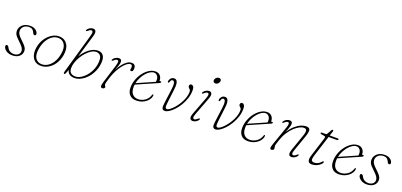

<svg xmlns="http://www.w3.org/2000/svg" viewBox="18 -1669 5508 2628"><g transform="rotate(20 2771.5 -354.5)"><path d="M160.5 -17Q200.5 -17 225.5 -37.2Q250.5 -57.5 250.5 -90Q250.5 -113 236.2 -137Q222 -161 177.5 -202Q145 -232 127.2 -252.5Q109.5 -273 102.5 -291.2Q95.5 -309.5 95.5 -332Q95.5 -383 136.2 -420.2Q177 -457.5 248.5 -457.5Q299.5 -457.5 330.8 -431.8Q362 -406 362 -377.5Q362 -357 341.5 -357Q325.5 -357 315.5 -381.5Q304.5 -408 286.5 -422.5Q268.5 -437 239.5 -437Q189.5 -437 160.2 -409.8Q131 -382.5 131 -345.5Q131 -320.5 145.2 -295.8Q159.5 -271 203 -231Q237 -199.5 255 -178Q273 -156.5 279.8 -139.2Q286.5 -122 286.5 -103Q286.5 -56 249.2 -24.2Q212 7.5 144.5 7.5Q108.5 7.5 80 -6.2Q51.5 -20 34.8 -40.2Q18 -60.5 18 -79.5Q18 -101.5 36.5 -101.5Q43 -101.5 50.2 -96.5Q57.5 -91.5 64 -78.5Q80.5 -46 105.2 -31.5Q130 -17 160.5 -17Z M683 -457Q752.5 -452 790 -393.2Q827.5 -334.5 811 -236.5Q797 -158.5 758 -102Q719 -45.5 664.5 -16.8Q610 12 550 7.5Q506.5 4.5 474 -22.8Q441.5 -50 427.8 -98.8Q414 -147.5 426 -215Q438.5 -284 476.5 -340.5Q514.5 -397 568.5 -429.2Q622.5 -461.5 683 -457ZM561 -17Q607 -13.5 650.8 -38.5Q694.5 -63.5 727.5 -114.8Q760.5 -166 773.5 -241.5Q789 -331 758.5 -380.2Q728 -429.5 672 -433Q623.5 -436.5 580.5 -409Q537.5 -381.5 506.5 -329.8Q475.5 -278 463 -209Q446.5 -116.5 475.5 -68.5Q504.5 -20.5 561 -17Z M1065.5 -608.5Q1078.5 -654 1073.8 -670.2Q1069 -686.5 1052.5 -686.5Q1033.5 -686.5 1007 -662Q992 -648.5 985.5 -652Q977 -656 985.5 -669.5Q996.5 -689 1020 -703Q1043.5 -717 1068.5 -717Q1096 -717 1107 -694.5Q1118 -672 1103 -620.5L1005 -291Q1032 -337.5 1069 -374.8Q1106 -412 1148.5 -434Q1191 -456 1235.5 -456Q1282.5 -456 1308.5 -425.5Q1334.5 -395 1334 -339Q1333 -265 1307.5 -201.8Q1282 -138.5 1241 -91.8Q1200 -45 1151.2 -18.8Q1102.5 7.5 1055.5 7.5Q1011 7.5 982.5 -12.2Q954 -32 946.5 -70.5L923 -12.5Q917 2 908 2Q901 2 898 -4.8Q895 -11.5 901.5 -35.5ZM1217.5 -431Q1184.5 -431 1149.5 -410.2Q1114.5 -389.5 1082 -355Q1049.5 -320.5 1023.8 -278Q998 -235.5 983 -191Q968 -146.5 968 -107Q968 -59 993.2 -37.8Q1018.5 -16.5 1058.5 -16.5Q1097 -16.5 1138.2 -40.8Q1179.5 -65 1215.2 -108Q1251 -151 1273.5 -207.8Q1296 -264.5 1297 -329Q1298 -383 1275.2 -407Q1252.5 -431 1217.5 -431Z M1456 -392Q1447 -396 1455.5 -409.5Q1467.5 -430 1491.2 -443.5Q1515 -457 1538.5 -457Q1579 -457 1579 -417.5Q1579 -393.5 1567 -358.2Q1555 -323 1541.5 -288Q1565 -335 1594.8 -373.5Q1624.5 -412 1657.5 -434.5Q1690.5 -457 1724.5 -457Q1754 -457 1768.2 -440.5Q1782.5 -424 1782.5 -397Q1782.5 -347 1753 -347Q1737 -347 1737 -365.5Q1737 -373 1739.2 -381Q1741.5 -389 1741.5 -400Q1741.5 -415 1735.5 -424.5Q1729.5 -434 1714.5 -434Q1685 -434 1645.5 -397.8Q1606 -361.5 1567.8 -297.2Q1529.5 -233 1503.5 -148.5Q1491.5 -111 1486.2 -90.8Q1481 -70.5 1481 -56.5Q1481 -44 1488.8 -35Q1496.5 -26 1496.5 -17.5Q1496.5 -7.5 1485.8 0.2Q1475 8 1461.5 8Q1441.5 8 1437.5 -10.8Q1433.5 -29.5 1448.5 -77.5L1531.5 -343.5Q1545 -388 1543 -407.2Q1541 -426.5 1523 -426.5Q1513.5 -426.5 1502.5 -421Q1491.5 -415.5 1477 -402Q1470 -396 1465.2 -392.8Q1460.5 -389.5 1456 -392Z M2153 -136.5Q2151 -103 2125.5 -70Q2100 -37 2055.8 -14.8Q2011.5 7.5 1952.5 7.5Q1890.5 7.5 1855.8 -31.5Q1821 -70.5 1822.5 -139.5Q1823.5 -199.5 1845.2 -256.5Q1867 -313.5 1902.8 -358.8Q1938.5 -404 1982.2 -430.8Q2026 -457.5 2071.5 -457.5Q2115.5 -457.5 2140.2 -428.8Q2165 -400 2165 -360Q2165 -349.5 2177.5 -353Q2192 -358 2192 -344Q2192 -334 2172.5 -325.5Q2142.5 -312.5 2097.5 -293Q2052.5 -273.5 2004.8 -252.5Q1957 -231.5 1918.2 -214.5Q1879.5 -197.5 1862 -189.5Q1860.5 -176 1860 -162.5Q1858 -89 1889.2 -53.8Q1920.5 -18.5 1972 -18.5Q2023 -18.5 2069.5 -49.2Q2116 -80 2135 -139.5Q2138 -150.5 2145 -150.5Q2153.5 -150.5 2153 -136.5ZM2057 -435.5Q2030 -435.5 2000.8 -417.8Q1971.5 -400 1944.2 -368.8Q1917 -337.5 1896.2 -297.2Q1875.5 -257 1866 -212.5Q1884.5 -220.5 1916 -234.5Q1947.5 -248.5 1984.8 -264.8Q2022 -281 2058.5 -297.2Q2095 -313.5 2123 -325.5Q2125 -335 2125 -352Q2125 -388.5 2106 -412Q2087 -435.5 2057 -435.5Z M2327.5 -42Q2327.5 -57 2331 -87Q2334.5 -117 2339.5 -154Q2344.5 -191 2349.8 -229.5Q2355 -268 2359 -301Q2363 -334 2363.5 -355Q2365.5 -423.5 2331.5 -423.5Q2319 -423.5 2312 -415Q2305 -406.5 2301 -391.5Q2295.5 -373.5 2287 -373.5Q2275.5 -373.5 2275.5 -386.5Q2275.5 -398.5 2283 -415Q2290.5 -431.5 2305.8 -443.8Q2321 -456 2344 -456Q2402 -456 2397.5 -354.5Q2396.5 -337 2393 -306.5Q2389.5 -276 2385 -239.8Q2380.5 -203.5 2376 -167.5Q2371.5 -131.5 2368.8 -103Q2366 -74.5 2366 -61Q2366 -26.5 2390.5 -26.5Q2407 -26 2433.2 -45.2Q2459.5 -64.5 2488.8 -97.5Q2518 -130.5 2544 -172.8Q2570 -215 2586.5 -261.8Q2603 -308.5 2603 -354.5Q2603 -369 2599.2 -376.8Q2595.5 -384.5 2586 -392.5Q2565.5 -409.5 2565.5 -429.5Q2565.5 -440 2573.5 -448.5Q2581.5 -457 2594 -457Q2611 -457 2623 -440.2Q2635 -423.5 2635 -388Q2635 -327.5 2616.2 -269.8Q2597.5 -212 2567.2 -161.8Q2537 -111.5 2501.2 -73.2Q2465.5 -35 2431.2 -13.5Q2397 8 2370.5 8Q2327.5 8 2327.5 -42Z M2893.5 -582.5Q2875.5 -582.5 2865.8 -595.8Q2856 -609 2861 -627Q2866.5 -646.5 2883 -659.2Q2899.5 -672 2917.5 -672Q2936.5 -672 2945.8 -659.2Q2955 -646.5 2949.5 -627Q2944.5 -609 2928.5 -595.8Q2912.5 -582.5 2893.5 -582.5ZM2784 -100.5Q2767.5 -56.5 2771.2 -39.8Q2775 -23 2792 -23Q2809.5 -23 2837.5 -48Q2844 -53.5 2849 -56.8Q2854 -60 2859 -58Q2867.5 -53.5 2859.5 -40Q2847.5 -20.5 2824.2 -6.8Q2801 7 2777 7Q2750 7 2738.5 -15.8Q2727 -38.5 2748 -93.5L2845 -349Q2861 -392 2858 -409.5Q2855 -427 2837.5 -427Q2819 -427 2792 -402Q2785.5 -396 2780.5 -392.8Q2775.5 -389.5 2771 -392Q2762 -396 2770.5 -409.5Q2783 -430.5 2806.8 -443.8Q2830.5 -457 2853 -457Q2879.5 -457 2890.5 -434Q2901.5 -411 2881 -356Z M3067 -42Q3067 -57 3070.5 -87Q3074 -117 3079 -154Q3084 -191 3089.2 -229.5Q3094.5 -268 3098.5 -301Q3102.5 -334 3103 -355Q3105 -423.5 3071 -423.5Q3058.5 -423.5 3051.5 -415Q3044.5 -406.5 3040.5 -391.5Q3035 -373.5 3026.5 -373.5Q3015 -373.5 3015 -386.5Q3015 -398.5 3022.5 -415Q3030 -431.5 3045.2 -443.8Q3060.5 -456 3083.5 -456Q3141.5 -456 3137 -354.5Q3136 -337 3132.5 -306.5Q3129 -276 3124.5 -239.8Q3120 -203.5 3115.5 -167.5Q3111 -131.5 3108.2 -103Q3105.5 -74.5 3105.5 -61Q3105.5 -26.5 3130 -26.5Q3146.5 -26 3172.8 -45.2Q3199 -64.5 3228.2 -97.5Q3257.5 -130.5 3283.5 -172.8Q3309.5 -215 3326 -261.8Q3342.5 -308.5 3342.5 -354.5Q3342.5 -369 3338.8 -376.8Q3335 -384.5 3325.5 -392.5Q3305 -409.5 3305 -429.5Q3305 -440 3313 -448.5Q3321 -457 3333.5 -457Q3350.5 -457 3362.5 -440.2Q3374.5 -423.5 3374.5 -388Q3374.5 -327.5 3355.8 -269.8Q3337 -212 3306.8 -161.8Q3276.5 -111.5 3240.8 -73.2Q3205 -35 3170.8 -13.5Q3136.5 8 3110 8Q3067 8 3067 -42Z M3778.5 -136.5Q3776.5 -103 3751 -70Q3725.5 -37 3681.2 -14.8Q3637 7.5 3578 7.5Q3516 7.5 3481.2 -31.5Q3446.5 -70.5 3448 -139.5Q3449 -199.5 3470.8 -256.5Q3492.5 -313.5 3528.2 -358.8Q3564 -404 3607.8 -430.8Q3651.5 -457.5 3697 -457.5Q3741 -457.5 3765.8 -428.8Q3790.5 -400 3790.5 -360Q3790.5 -349.5 3803 -353Q3817.5 -358 3817.5 -344Q3817.5 -334 3798 -325.5Q3768 -312.5 3723 -293Q3678 -273.5 3630.2 -252.5Q3582.5 -231.5 3543.8 -214.5Q3505 -197.5 3487.5 -189.5Q3486 -176 3485.5 -162.5Q3483.5 -89 3514.8 -53.8Q3546 -18.5 3597.5 -18.5Q3648.5 -18.5 3695 -49.2Q3741.5 -80 3760.5 -139.5Q3763.5 -150.5 3770.5 -150.5Q3779 -150.5 3778.5 -136.5ZM3682.5 -435.5Q3655.5 -435.5 3626.2 -417.8Q3597 -400 3569.8 -368.8Q3542.5 -337.5 3521.8 -297.2Q3501 -257 3491.5 -212.5Q3510 -220.5 3541.5 -234.5Q3573 -248.5 3610.2 -264.8Q3647.5 -281 3684 -297.2Q3720.5 -313.5 3748.5 -325.5Q3750.5 -335 3750.5 -352Q3750.5 -388.5 3731.5 -412Q3712.5 -435.5 3682.5 -435.5Z M3941.5 -392Q3932.5 -396 3941 -409.5Q3954 -431 3977.8 -444Q4001.5 -457 4024 -457Q4065.5 -457 4065.5 -418.5Q4065.5 -407.5 4062.2 -392.8Q4059 -378 4050.5 -353.2Q4042 -328.5 4026 -287.5Q4065.5 -350 4108.8 -387.2Q4152 -424.5 4192.2 -440.8Q4232.5 -457 4263.5 -457Q4318 -457 4321.8 -421.2Q4325.5 -385.5 4301 -316L4223.5 -96.5Q4209 -57 4212.5 -40.5Q4216 -24 4232.5 -24Q4242 -24 4252.8 -29.2Q4263.5 -34.5 4278 -48Q4284.5 -54 4289 -57Q4293.5 -60 4298 -58Q4306 -54 4299 -40.5Q4287 -19 4263.2 -5.8Q4239.5 7.5 4216.5 7.5Q4187 7.5 4178.2 -15.2Q4169.5 -38 4188 -91.5L4267.5 -319Q4289.5 -381.5 4282 -404.2Q4274.5 -427 4242 -427Q4215 -427 4179.2 -409Q4143.5 -391 4106 -355.8Q4068.5 -320.5 4034.8 -268.5Q4001 -216.5 3978.5 -149Q3967.5 -115.5 3962 -97.5Q3956.5 -79.5 3955 -71.2Q3953.5 -63 3953.5 -57.5Q3953.5 -48.5 3956.8 -40Q3960 -31.5 3960 -21Q3960 -8 3949 -0.2Q3938 7.5 3924 7.5Q3907.5 7.5 3905 -9.2Q3902.5 -26 3918 -70L4015.5 -349Q4030.5 -392.5 4027.8 -409.5Q4025 -426.5 4008 -426.5Q3999 -426.5 3988 -421Q3977 -415.5 3962.5 -402Q3955.5 -396 3950.8 -392.8Q3946 -389.5 3941.5 -392Z M4545 -417 4494.5 -426Q4481 -428.5 4481 -438.5Q4481 -449 4496.5 -449H4551Q4563 -449 4568.5 -458.5L4607.5 -525.5Q4613.5 -536 4623 -536Q4632.5 -536 4632.5 -525Q4632.5 -520.5 4630.8 -514.5Q4629 -508.5 4626.5 -500.5L4610 -449H4728Q4741.5 -449 4741.5 -439.5Q4741.5 -424.5 4714.5 -424.5H4602L4508 -131Q4487.5 -67 4496.2 -47Q4505 -27 4535 -27Q4563.5 -27 4587.8 -38.8Q4612 -50.5 4637 -78.5Q4644 -87 4650.5 -87Q4658 -87 4658 -78.5Q4658 -62.5 4636.8 -42.5Q4615.5 -22.5 4582.5 -7.5Q4549.5 7.5 4514.5 7.5Q4468.5 7.5 4458.8 -22Q4449 -51.5 4464.5 -101L4550.5 -374.5Q4557.5 -396.5 4556.8 -405.5Q4556 -414.5 4545 -417Z M5102.5 -136.5Q5100.5 -103 5075 -70Q5049.5 -37 5005.2 -14.8Q4961 7.5 4902 7.5Q4840 7.5 4805.2 -31.5Q4770.5 -70.5 4772 -139.5Q4773 -199.5 4794.8 -256.5Q4816.5 -313.5 4852.2 -358.8Q4888 -404 4931.8 -430.8Q4975.5 -457.5 5021 -457.5Q5065 -457.5 5089.8 -428.8Q5114.5 -400 5114.5 -360Q5114.5 -349.5 5127 -353Q5141.5 -358 5141.5 -344Q5141.5 -334 5122 -325.5Q5092 -312.5 5047 -293Q5002 -273.5 4954.2 -252.5Q4906.5 -231.5 4867.8 -214.5Q4829 -197.5 4811.5 -189.5Q4810 -176 4809.5 -162.5Q4807.5 -89 4838.8 -53.8Q4870 -18.5 4921.5 -18.5Q4972.5 -18.5 5019 -49.2Q5065.5 -80 5084.5 -139.5Q5087.5 -150.5 5094.5 -150.5Q5103 -150.5 5102.5 -136.5ZM5006.5 -435.5Q4979.5 -435.5 4950.2 -417.8Q4921 -400 4893.8 -368.8Q4866.5 -337.5 4845.8 -297.2Q4825 -257 4815.5 -212.5Q4834 -220.5 4865.5 -234.5Q4897 -248.5 4934.2 -264.8Q4971.5 -281 5008 -297.2Q5044.5 -313.5 5072.5 -325.5Q5074.5 -335 5074.5 -352Q5074.5 -388.5 5055.5 -412Q5036.5 -435.5 5006.5 -435.5Z M5324.5 -17Q5364.5 -17 5389.5 -37.2Q5414.5 -57.5 5414.5 -90Q5414.5 -113 5400.2 -137Q5386 -161 5341.5 -202Q5309 -232 5291.2 -252.5Q5273.5 -273 5266.5 -291.2Q5259.5 -309.5 5259.5 -332Q5259.5 -383 5300.2 -420.2Q5341 -457.5 5412.5 -457.5Q5463.5 -457.5 5494.8 -431.8Q5526 -406 5526 -377.5Q5526 -357 5505.5 -357Q5489.5 -357 5479.5 -381.5Q5468.5 -408 5450.5 -422.5Q5432.5 -437 5403.5 -437Q5353.5 -437 5324.2 -409.8Q5295 -382.5 5295 -345.5Q5295 -320.5 5309.2 -295.8Q5323.5 -271 5367 -231Q5401 -199.5 5419 -178Q5437 -156.5 5443.8 -139.2Q5450.5 -122 5450.5 -103Q5450.5 -56 5413.2 -24.2Q5376 7.5 5308.5 7.5Q5272.5 7.5 5244 -6.2Q5215.5 -20 5198.8 -40.2Q5182 -60.5 5182 -79.5Q5182 -101.5 5200.5 -101.5Q5207 -101.5 5214.2 -96.5Q5221.5 -91.5 5228 -78.5Q5244.5 -46 5269.2 -31.5Q5294 -17 5324.5 -17Z"/></g></svg>

Font: Fraunces 9pt S050 Thin
Style: Italic
Weight: 100
Italic angle: -16°
Version: Version 1.000; ttfautohint (v1.8.3)